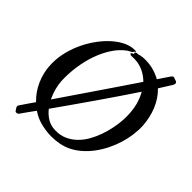

<svg xmlns="http://www.w3.org/2000/svg" viewBox="-203 -897 1096 1096"><g transform="rotate(45 345.0 -349.0)"><path d="M564 -629.9Q585 -609.9 601.1 -585.4Q617.2 -561 628.2 -533.9Q639.2 -506.8 645.5 -477.8Q651.9 -448.7 653.8 -419.9Q655.8 -383.8 650.6 -345.2Q645.5 -306.6 633.8 -268.8Q622.1 -231 604.2 -195.1Q586.4 -159.2 563.2 -127.9Q540 -96.7 511.7 -71.8Q483.4 -46.9 451.2 -30.8Q423.8 -17.6 392.1 -11.2Q360.4 -4.9 328.1 -4.9Q304.7 -4.9 282 -8.3Q259.3 -11.7 238.8 -17.1Q218.3 -22.5 200.4 -31Q182.6 -39.6 166 -50.8Q150.9 -29.8 136.2 -9.8Q121.6 10.3 108.9 28.8Q103.5 38.1 94.7 39.8Q85.9 41.5 82 37.1Q80.6 34.2 77.4 30Q74.2 25.9 71.5 21.5Q68.8 17.1 67.9 12.2Q66.9 7.3 69.8 2.9Q84 -18.1 98.4 -39.6Q112.8 -61 127.9 -82Q85.4 -123 62.3 -175.8Q39.1 -228.5 36.1 -282.2Q32.7 -329.6 42.2 -377.2Q51.8 -424.8 70.6 -468.5Q89.4 -512.2 115.5 -550.8Q141.6 -589.4 171.6 -618.9Q201.7 -648.4 233.6 -667Q265.6 -685.5 295.9 -689.9Q299.8 -690.4 301 -690.7Q302.2 -690.9 302.7 -690.9Q303.2 -690.9 303.7 -690.7Q304.2 -690.4 306.2 -690.9Q317.4 -691.9 322.3 -691.4Q327.1 -690.9 328.1 -689.9Q329.1 -688.5 327.9 -688Q326.7 -687.5 324.2 -686Q323.2 -686 322 -685.5Q320.8 -685.1 321.8 -684.1Q322.8 -681.6 319.8 -679.7Q316.9 -677.7 315.9 -676.8Q314.9 -675.8 315.4 -675.3Q315.9 -674.8 316.2 -674.8Q316.4 -674.8 316.2 -674.3Q315.9 -673.8 314 -672.9Q308.1 -668.9 301.5 -665.8Q294.9 -662.6 288.1 -658.2Q250.5 -630.9 222.4 -587.4Q194.3 -543.9 176.3 -491.7Q158.2 -439.5 150.4 -382.1Q142.6 -324.7 145 -270Q146.5 -243.7 154.5 -212.9Q162.6 -182.1 176.8 -152.8Q213.4 -206.5 250.2 -260.5Q287.1 -314.5 324.5 -369.4Q361.8 -424.3 400.4 -481Q439 -537.6 479 -597.2Q452.6 -623.5 421.4 -637.9Q390.1 -652.3 356.9 -653.8Q353 -654.3 347.7 -654.1Q342.3 -653.8 336.7 -653.8Q331.1 -653.8 326.9 -653.6Q322.8 -653.3 321.8 -653.8Q315.4 -656.7 314 -658.2L313 -659.2Q313 -663.1 314.9 -665L319.8 -667.5Q322.3 -668.5 324.5 -669.7Q326.7 -670.9 328.1 -671.9Q329.1 -673.3 327.6 -674.1Q326.2 -674.8 326.2 -678.2Q325.2 -680.7 327.6 -682.9Q330.1 -685.1 331.1 -685.1Q335.4 -686.5 337.2 -686.8Q338.9 -687 341.8 -687Q346.7 -687.5 349.9 -688.2Q353 -689 355.7 -689.9Q358.4 -690.9 361.8 -691.7Q365.2 -692.4 371.1 -692.9Q375.5 -693.8 380.6 -694.3Q385.7 -694.8 397 -694.8Q433.6 -694.8 465.1 -686Q496.6 -677.2 522.9 -662.1L565.9 -726.1Q574.2 -738.3 580.3 -739.3Q586.4 -740.2 591.8 -736.8Q597.2 -733.9 599.1 -733.9Q601.1 -733.9 606.9 -731.9Q609.4 -730.5 611.8 -728.5Q614.3 -726.6 615.2 -723.1Q616.2 -719.7 615 -714.4Q613.8 -709 608.9 -701.2ZM551.8 -388.2Q551.8 -438 541.3 -478.5Q530.8 -519 512.2 -550.8Q476.6 -497.1 438 -440.4Q399.4 -383.8 360.1 -326.9Q320.8 -270 281.7 -214.4Q242.7 -158.7 206.1 -106.9Q226.6 -80.6 254.2 -63.7Q281.7 -46.9 316.9 -45.9Q357.9 -44.4 390.6 -59.1Q423.3 -73.7 448.5 -98.4Q473.6 -123 491.7 -155Q509.8 -187 521.7 -220.9Q533.7 -254.9 540.5 -287.8Q547.4 -320.8 549.8 -347.2Q550.8 -357.4 551.3 -367.9Q551.8 -378.4 551.8 -388.2Z"/></g></svg>

Font: Oregano
Style: Regular
Weight: 400
Version: Version 1.000